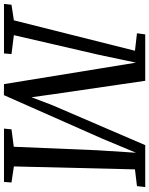

<svg xmlns="http://www.w3.org/2000/svg" viewBox="57 -876 784 1010"><g transform="rotate(90 449.0 -371.0)"><path d="M-35.5 0 -31 -39.5 51 -52 211 -689 119 -699.5 125 -743H369L441 -250L455.5 -145L498 -256L707.5 -743H928L923 -699.5L835 -689L819.5 -52L904 -39.5L901 0H620.5L624.5 -39.5L716 -51.5L734.5 -492.5L747.5 -694.5L673 -516L444.5 0.5L386.5 0L304.5 -504L273.5 -694L232.5 -500L129 -52L228.5 -39.5L225 0Z"/></g></svg>

Font: Merriweather 20pt
Style: Italic
Weight: 400
Italic angle: -7.8°
Version: Version 2.101